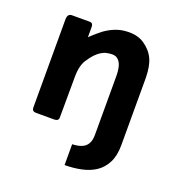

<svg xmlns="http://www.w3.org/2000/svg" viewBox="-126 -620 852 909"><g transform="rotate(20 299.5 -165.5)"><path d="M519 -58.7V3Q519 56 500.8 91Q482.7 126 452.8 145.8Q423 165.7 382.7 174.2Q342.3 182.7 298.7 182.7V77.7Q322.3 77.3 342.7 70.3Q363 63.3 374 46Q385 28.7 385 0V-59.3ZM66.7 -22.7V-222Q68.3 -273.7 100.3 -314Q164 -403.3 250.7 -471.7Q303 -508.7 354.7 -512Q410.7 -516.7 447.5 -492.2Q484.3 -467.7 501.3 -432Q518.3 -396.3 519 -337V-22.7Q518.3 -3.3 499.3 -3.3H404.3Q385 -3.3 385 -22.7V-296.3Q385 -329 378 -350.3Q371 -371.7 354.3 -381.8Q337.7 -392 299.3 -382.7Q259.3 -369.7 227.3 -320.7Q201.7 -289.3 201.7 -226L200.7 -22.7Q201.7 -4 180.7 -3.3H87.3Q66.7 -3.3 66.7 -22.7ZM194.3 -59.7H66.7V-467.7Q67.3 -495.7 89.3 -495.7H178.7Q195.7 -495.7 195.7 -475.3Z"/></g></svg>

Font: Vivano Light
Style: Regular
Weight: 300
Designer: Joe Prince, Josias Burgherr
Version: Version 2.064;September 19, 2022;FontCreator 14.0.0.2877 64-